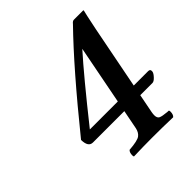

<svg xmlns="http://www.w3.org/2000/svg" viewBox="-171 -726 844 844"><g transform="rotate(-45 251.0 -304.0)"><path d="M355 -493.2Q275.9 -405.3 127.9 -219.2H301.8ZM490.2 -219.2Q502.9 -219.2 502.4 -208Q502.4 -205.6 502 -203.1Q500 -194.3 488 -181.6Q476.1 -168.9 466.8 -168.9H391.1L374 -81.1Q372.1 -70.8 372.1 -63Q372.1 -45.4 382.8 -40.3Q393.6 -35.2 422.4 -32.7Q428.7 -32.2 432.1 -32.2Q434.1 -29.8 434.1 -23.9Q434.1 -5.9 424.8 2Q362.8 0 294.9 0Q243.2 0 181.2 2Q179.2 -0.5 179.2 -6.3Q179.2 -24.4 188 -32.2Q241.2 -36.1 255.9 -47.4Q270.5 -58.6 274.9 -81.1L292 -168.9H97.2Q68.4 -168.9 67.9 -213.9Q267.1 -460 402.8 -599.1Q411.6 -610.4 419.9 -609.9H477.1L479 -607.9Q476.1 -599.1 458 -511.2L400.9 -219.2Z"/></g></svg>

Font: Linux Libertine O
Style: Semibold Italic
Weight: 600
Italic angle: -11.5°
Designer: Philipp H. Poll
Foundry: Philipp H. Poll
Version: Version 5.1.2